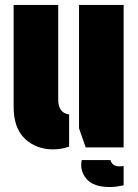

<svg xmlns="http://www.w3.org/2000/svg" viewBox="-20 -595 559 775"><path d="M259 -133V-3Q226 8 195 8Q126 8 80.5 -35Q35 -78 35 -164V-575H215V-193Q215 -139 259 -133ZM299 -77V-575H479V0H326ZM310 51H426Q434 83 479 75V153Q465 156 451 158Q437 160 424 160Q357 160 329 127Q301 94 310 51Z"/></svg>

Font: Protest Guerrilla
Style: Regular
Weight: 400
Designer: Octavio Pardo
Foundry: Ashler Design
Version: Version 2.005; ttfautohint (v1.8.4.7-5d5b)